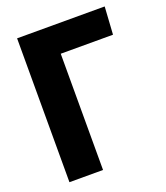

<svg xmlns="http://www.w3.org/2000/svg" viewBox="-134 -820 788 913"><g transform="rotate(-20 259.5 -364.0)"><path d="M59.7 0V-728H503L494.2 -588.2H229.7V0Z"/></g></svg>

Font: Murecho Thin
Style: Regular
Weight: 100
Designer: Neil Summerour
Foundry: Positype
Version: Version 1.010